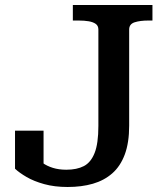

<svg xmlns="http://www.w3.org/2000/svg" viewBox="-20 -730 670 767"><path d="M271 -710H589V-648H573Q540 -648 518 -641Q496 -634 496 -612V-228Q496 -160 478.5 -113Q461 -66 428.5 -37.5Q396 -9 351 4Q306 17 250 17Q198 17 156.5 5.5Q115 -6 86 -23Q57 -40 40 -56V-208H154V-61Q137 -66 124.5 -74.5Q112 -83 107.5 -91.5Q103 -100 106.5 -104Q110 -108 122 -104Q133 -92 150 -79.5Q167 -67 191 -59.5Q215 -52 245 -52Q287 -52 315 -66.5Q343 -81 358 -119Q373 -157 373 -227V-612Q373 -627 362.5 -634.5Q352 -642 334.5 -645Q317 -648 294 -648H271Z"/></svg>

Font: Roboto Serif 20pt Medium
Style: Regular
Weight: 500
Version: Version 1.008